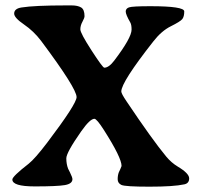

<svg xmlns="http://www.w3.org/2000/svg" viewBox="-20 -701 752 721"><path d="M371.6 -446.8Q388.7 -446.8 408.7 -473.1Q474.1 -559.1 474.1 -589.8Q474.1 -608.4 469.2 -616.7Q452.1 -646.5 452.1 -657.7Q452.1 -668.9 464.4 -673.3Q476.6 -677.7 544.4 -677.7Q671.9 -677.7 671.9 -658.2Q671.9 -638.7 664.6 -629.4Q657.2 -620.1 621.8 -602.5Q586.4 -585 555.7 -545.4Q435.5 -392.6 435.5 -357.4Q435.5 -349.6 454.6 -321.3Q552.2 -175.8 604 -113.3Q623.5 -89.8 647.9 -75.2Q690.4 -49.8 690.4 -31.2Q690.4 -12.7 672.4 -8.8Q632.3 0 541 0Q449.7 0 435.8 -6.6Q421.9 -13.2 421.9 -28.1Q421.9 -43 426.3 -54.2L431.6 -65.4L436.5 -77.6Q436.5 -108.9 370.1 -212.9Q343.3 -254.9 334.5 -254.9Q317.9 -254.9 284.7 -207.5Q229 -127.9 229 -106.4Q229 -85 235.8 -67.4L242.7 -53.7Q252 -34.7 252 -28.3Q252 -10.7 223.1 -5.9Q194.3 -1 110.4 -1Q26.4 -1 26.4 -26.9Q26.4 -38.6 87.9 -86.4Q111.3 -105 156.7 -164.6Q267.6 -311 267.6 -336.4Q267.6 -369.1 134.8 -546.9Q106.9 -584 70.1 -609.1Q33.2 -634.3 33.2 -649.9Q33.2 -668.5 60.5 -672.9Q109.4 -680.7 227.5 -680.7H249Q271.5 -680.7 284.4 -673.1Q297.4 -665.5 297.4 -640.1Q297.4 -633.8 289.6 -619.4Q281.7 -605 281.7 -590.8Q281.7 -576.7 323.7 -511.7Q365.7 -446.8 371.6 -446.8Z"/></svg>

Font: Averia Serif Libre RX
Style: Bold
Weight: 700
Version: Version 1.002